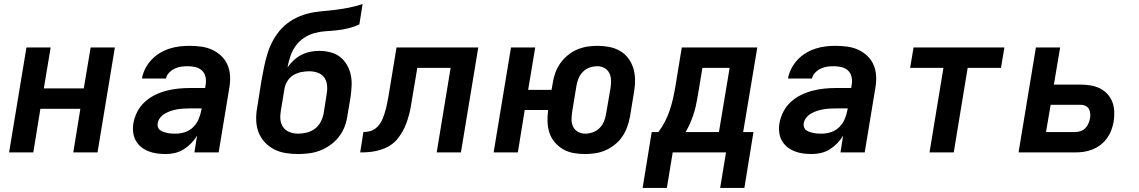

<svg xmlns="http://www.w3.org/2000/svg" viewBox="-20 -755 5640 951"><path d="M25 0 111 -520H231L197 -317H395L429 -520H549L463 0H343L378 -216H180L145 0Z M802 8Q779 8 757 5Q735 2 715 -6Q695 -14 678.5 -27.5Q662 -41 652 -59.5Q642 -78 639.5 -100.5Q637 -123 641 -146Q646 -174 660 -201.5Q674 -229 697 -250Q720 -271 747.5 -284.5Q775 -298 804 -305.5Q833 -313 861.5 -316Q890 -319 919 -319H996L999 -338Q1002 -357 997.5 -375.5Q993 -394 980 -406Q967 -418 948.5 -422.5Q930 -427 910 -427Q894 -427 878 -425Q862 -423 846 -415.5Q830 -408 817.5 -395Q805 -382 802 -366H683Q687 -390 699 -414Q711 -438 729.5 -458Q748 -478 771 -492Q794 -506 819 -514Q844 -522 869 -525Q894 -528 919 -528Q948 -528 977 -524Q1006 -520 1031 -508.5Q1056 -497 1076 -478Q1096 -459 1107 -433.5Q1118 -408 1119.5 -379Q1121 -350 1116 -321L1063 0H943L956 -83Q944 -63 927 -45.5Q910 -28 890 -15.5Q870 -3 847 2.5Q824 8 802 8ZM851 -93Q874 -93 897.5 -101Q921 -109 938.5 -127Q956 -145 965 -167.5Q974 -190 978 -213L979 -218H919Q904 -218 888.5 -217Q873 -216 858 -213.5Q843 -211 827.5 -206Q812 -201 798 -193Q784 -185 773.5 -172Q763 -159 761 -144Q759 -134 762.5 -124.5Q766 -115 774 -109.5Q782 -104 791.5 -101Q801 -98 810.5 -96Q820 -94 830.5 -93.5Q841 -93 851 -93Z M1457 8Q1425 8 1394.5 3Q1364 -2 1337.5 -15.5Q1311 -29 1291 -51Q1271 -73 1260.5 -100.5Q1250 -128 1249 -159.5Q1248 -191 1254 -223L1275 -355Q1281 -389 1288 -423.5Q1295 -458 1305.5 -491.5Q1316 -525 1333.5 -557Q1351 -589 1376.5 -615.5Q1402 -642 1434.5 -660Q1467 -678 1501.5 -687Q1536 -696 1570.5 -699Q1605 -702 1639 -706Q1673 -710 1708 -717Q1743 -724 1776 -735L1760 -634Q1734 -622 1705.5 -615Q1677 -608 1649.5 -605Q1622 -602 1594.5 -600.5Q1567 -599 1539 -591.5Q1511 -584 1486 -567.5Q1461 -551 1444 -527Q1427 -503 1418 -475.5Q1409 -448 1404 -421Q1417 -440 1435 -456.5Q1453 -473 1473.5 -483.5Q1494 -494 1516.5 -498.5Q1539 -503 1561 -503Q1589 -503 1616.5 -496Q1644 -489 1664.5 -473Q1685 -457 1698.5 -433.5Q1712 -410 1717.5 -383.5Q1723 -357 1721.5 -328.5Q1720 -300 1716 -272L1700 -177Q1696 -150 1685.5 -124Q1675 -98 1657 -75.5Q1639 -53 1615 -36Q1591 -19 1564.5 -9Q1538 1 1510.5 4.5Q1483 8 1457 8ZM1457 -93Q1478 -93 1500 -98.5Q1522 -104 1540 -117.5Q1558 -131 1568.5 -151.5Q1579 -172 1583 -193L1598 -288Q1602 -310 1600 -332Q1598 -354 1586.5 -370.5Q1575 -387 1554.5 -394.5Q1534 -402 1512 -402Q1492 -402 1472 -398Q1452 -394 1433.5 -383Q1415 -372 1403.5 -353.5Q1392 -335 1389 -315L1371 -206Q1367 -184 1369 -162.5Q1371 -141 1383 -124.5Q1395 -108 1415 -100.5Q1435 -93 1457 -93Z M2143 0 2212 -419H2047L2021 -264Q2018 -245 2014.5 -225Q2011 -205 2005.5 -185Q2000 -165 1993 -145.5Q1986 -126 1975.5 -107Q1965 -88 1952 -71Q1939 -54 1921.5 -41Q1904 -28 1884.5 -20Q1865 -12 1844.5 -7.5Q1824 -3 1804 -1.5Q1784 0 1764 0L1780 -101Q1795 -101 1810 -104.5Q1825 -108 1837 -116.5Q1849 -125 1858.5 -137.5Q1868 -150 1874 -164Q1880 -178 1884.5 -192Q1889 -206 1892.5 -220Q1896 -234 1898.5 -248.5Q1901 -263 1904 -277L1944 -520H2349L2263 0Z M2878 8Q2849 8 2821 3Q2793 -2 2769.5 -15.5Q2746 -29 2728 -50Q2710 -71 2701.5 -97Q2693 -123 2692 -151.5Q2691 -180 2695 -210H2579L2545 0H2425L2511 -520H2631L2596 -310H2712L2718 -345Q2722 -371 2731 -395.5Q2740 -420 2755.5 -442Q2771 -464 2792.5 -481.5Q2814 -499 2838.5 -509.5Q2863 -520 2888.5 -524Q2914 -528 2939 -528Q2969 -528 2997.5 -522.5Q3026 -517 3050.5 -503Q3075 -489 3091.5 -467Q3108 -445 3116.5 -418Q3125 -391 3125.5 -361.5Q3126 -332 3121 -303L3100 -175Q3095 -149 3086 -124.5Q3077 -100 3062 -78Q3047 -56 3025 -38.5Q3003 -21 2979 -10.5Q2955 0 2929 4Q2903 8 2878 8ZM2878 -93Q2897 -93 2916 -99.5Q2935 -106 2949.5 -120.5Q2964 -135 2971.5 -153.5Q2979 -172 2982 -191L3004 -319Q3007 -338 3006.5 -357.5Q3006 -377 2998 -393Q2990 -409 2974 -418Q2958 -427 2939 -427Q2920 -427 2901 -420.5Q2882 -414 2867.5 -399.5Q2853 -385 2845.5 -366.5Q2838 -348 2835 -329L2814 -201Q2811 -182 2811 -162.5Q2811 -143 2819 -127Q2827 -111 2843 -102Q2859 -93 2878 -93Z M3283 176H3163L3208 -101H3241Q3260 -126 3274 -153.5Q3288 -181 3297.5 -209.5Q3307 -238 3313.5 -267Q3320 -296 3325 -325L3357 -520H3731L3661 -101H3712L3667 176H3547L3576 0H3312ZM3376 -101H3541L3594 -419H3459L3441 -309Q3436 -282 3431.5 -255.5Q3427 -229 3419.5 -203Q3412 -177 3401 -151Q3390 -125 3376 -101Z M4002 8Q3979 8 3957 5Q3935 2 3915 -6Q3895 -14 3878.5 -27.5Q3862 -41 3852 -59.5Q3842 -78 3839.5 -100.5Q3837 -123 3841 -146Q3846 -174 3860 -201.5Q3874 -229 3897 -250Q3920 -271 3947.5 -284.5Q3975 -298 4004 -305.5Q4033 -313 4061.5 -316Q4090 -319 4119 -319H4196L4199 -338Q4202 -357 4197.5 -375.5Q4193 -394 4180 -406Q4167 -418 4148.5 -422.5Q4130 -427 4110 -427Q4094 -427 4078 -425Q4062 -423 4046 -415.5Q4030 -408 4017.5 -395Q4005 -382 4002 -366H3883Q3887 -390 3899 -414Q3911 -438 3929.5 -458Q3948 -478 3971 -492Q3994 -506 4019 -514Q4044 -522 4069 -525Q4094 -528 4119 -528Q4148 -528 4177 -524Q4206 -520 4231 -508.5Q4256 -497 4276 -478Q4296 -459 4307 -433.5Q4318 -408 4319.5 -379Q4321 -350 4316 -321L4263 0H4143L4156 -83Q4144 -63 4127 -45.5Q4110 -28 4090 -15.5Q4070 -3 4047 2.5Q4024 8 4002 8ZM4051 -93Q4074 -93 4097.5 -101Q4121 -109 4138.5 -127Q4156 -145 4165 -167.5Q4174 -190 4178 -213L4179 -218H4119Q4104 -218 4088.5 -217Q4073 -216 4058 -213.5Q4043 -211 4027.5 -206Q4012 -201 3998 -193Q3984 -185 3973.5 -172Q3963 -159 3961 -144Q3959 -134 3962.5 -124.5Q3966 -115 3974 -109.5Q3982 -104 3991.5 -101Q4001 -98 4010.5 -96Q4020 -94 4030.5 -93.5Q4041 -93 4051 -93Z M4584 0 4653 -419H4488L4505 -520H4955L4938 -419H4773L4704 0Z M5025 0 5111 -520H5231L5200 -336H5331Q5357 -336 5381.5 -332Q5406 -328 5427.5 -317.5Q5449 -307 5465 -289.5Q5481 -272 5489.5 -250Q5498 -228 5499 -202.5Q5500 -177 5496 -152Q5492 -130 5484 -109Q5476 -88 5462.5 -69.5Q5449 -51 5430.5 -37Q5412 -23 5390.5 -14.5Q5369 -6 5347.5 -3Q5326 0 5304 0ZM5304 -101Q5317 -101 5330.5 -105Q5344 -109 5354.5 -119Q5365 -129 5370.5 -142Q5376 -155 5379 -168Q5381 -180 5380 -193Q5379 -206 5373 -216Q5367 -226 5356 -231Q5345 -236 5332 -236H5184L5161 -101Z"/></svg>

Font: Iosevka Aile Oblique
Style: Bold
Weight: 700
Italic angle: -9°
Designer: Belleve Invis
Foundry: Belleve Invis
Version: Version 31.1.0; ttfautohint (v1.8.4)